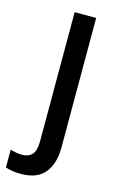

<svg xmlns="http://www.w3.org/2000/svg" viewBox="-164 -655 538 879"><g transform="rotate(15 105.0 -215.5)"><path d="M29 174Q8 174 -11.5 171Q-31 168 -44 163V79Q-30 83 -16.5 85.5Q-3 88 13 88Q42 88 59 70Q76 52 76 6V-605H178V8Q178 86 142 130Q106 174 29 174Z"/></g></svg>

Font: Noto Sans Malayalam UI SemiCondensed Medium
Style: Regular
Weight: 500
Width: 4
Designer: Jelle Bosma - Monotype Design Team
Foundry: Monotype Imaging Inc.
Version: Version 2.104; ttfautohint (v1.8.4.7-5d5b)